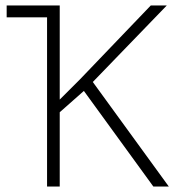

<svg xmlns="http://www.w3.org/2000/svg" viewBox="-20 -683 638 703"><path d="M598.1 0H541.5L287.1 -350.1L198.7 -272V0H152.3V-619.6H4.4V-663.1H198.7V-318.4L272 -391.6L532.2 -663.1H590.8L319.8 -382.8Z"/></svg>

Font: Bpm'online Open Sans Light
Style: Regular
Weight: 300
Foundry: Ascender Corporation
Version: Version 1.10